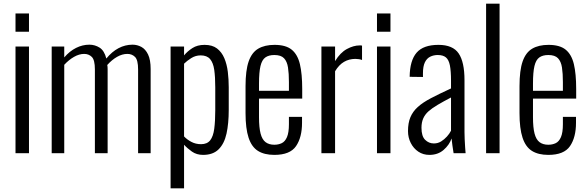

<svg xmlns="http://www.w3.org/2000/svg" viewBox="-20 -830 3184 1040"><path d="M64 0V-578H137V0ZM64 -658V-757H137V-658Z M260 0V-578H328V-519Q357 -553 392 -570.5Q427 -588 464 -588Q494 -588 519.5 -572Q545 -556 556 -513Q586 -550 622 -569Q658 -588 698 -588Q723 -588 745.5 -576Q768 -564 782 -535Q796 -506 796 -456V0H728V-454Q728 -505 711.5 -521.5Q695 -538 670 -538Q642 -538 614 -522Q586 -506 561 -478Q562 -473 562.5 -467.5Q563 -462 563 -456V0H494V-454Q494 -505 477.5 -521.5Q461 -538 436 -538Q409 -538 381 -522Q353 -506 328 -479V0Z M904 190V-578H977V-530Q995 -552 1022 -569.5Q1049 -587 1088 -587Q1130 -587 1155.5 -567.5Q1181 -548 1195 -515Q1209 -482 1214 -441Q1219 -400 1219 -357V-235Q1219 -161 1207 -106.5Q1195 -52 1164.5 -21.5Q1134 9 1080 9Q1045 9 1019.5 -9Q994 -27 977 -46V190ZM1069 -49Q1102 -49 1118.5 -70Q1135 -91 1140.5 -132.5Q1146 -174 1146 -233V-357Q1146 -413 1140.5 -451.5Q1135 -490 1118 -510Q1101 -530 1067 -530Q1039 -530 1015.5 -515Q992 -500 977 -485V-91Q993 -74 1016.5 -61.5Q1040 -49 1069 -49Z M1466 9Q1412 9 1377.5 -12.5Q1343 -34 1326.5 -84Q1310 -134 1310 -217V-363Q1310 -449 1327 -497.5Q1344 -546 1379 -566.5Q1414 -587 1467 -587Q1528 -587 1560 -561Q1592 -535 1604.5 -482.5Q1617 -430 1617 -348V-296H1383V-195Q1383 -139 1391.5 -106.5Q1400 -74 1418.5 -60Q1437 -46 1466 -46Q1488 -46 1506 -54.5Q1524 -63 1534.5 -87.5Q1545 -112 1545 -157V-197H1616V-165Q1616 -86 1583.5 -38.5Q1551 9 1466 9ZM1383 -338H1545V-386Q1545 -432 1540 -464.5Q1535 -497 1518.5 -514.5Q1502 -532 1466 -532Q1436 -532 1417.5 -519Q1399 -506 1391 -472.5Q1383 -439 1383 -377Z M1721 0V-578H1795V-499Q1823 -545 1859 -564.5Q1895 -584 1928 -584Q1931 -584 1934 -584Q1937 -584 1941 -583V-505Q1934 -508 1924 -509.5Q1914 -511 1905 -511Q1871 -511 1843.5 -495Q1816 -479 1795 -444V0Z M2022 0V-578H2095V0ZM2022 -658V-757H2095V-658Z M2306 9Q2272 9 2246 -8.5Q2220 -26 2205 -55.5Q2190 -85 2190 -120Q2190 -164 2203 -195Q2216 -226 2243 -250.5Q2270 -275 2315 -298.5Q2360 -322 2423 -351V-392Q2423 -445 2417 -475.5Q2411 -506 2395.5 -519Q2380 -532 2351 -532Q2329 -532 2310.5 -523Q2292 -514 2281.5 -492.5Q2271 -471 2271 -433V-413L2199 -414Q2200 -502 2236.5 -544.5Q2273 -587 2355 -587Q2433 -587 2464.5 -540.5Q2496 -494 2496 -396V-115Q2496 -100 2497 -76.5Q2498 -53 2499.5 -32Q2501 -11 2502 0H2437Q2434 -19 2430.5 -42.5Q2427 -66 2426 -80Q2414 -45 2383 -18Q2352 9 2306 9ZM2330 -53Q2352 -53 2369.5 -64Q2387 -75 2401 -90.5Q2415 -106 2423 -122V-302Q2381 -280 2350.5 -262Q2320 -244 2301 -227Q2282 -210 2272.5 -188.5Q2263 -167 2263 -138Q2263 -92 2283 -72.5Q2303 -53 2330 -53Z M2613 0V-810H2686V0Z M2950 9Q2896 9 2861.5 -12.5Q2827 -34 2810.5 -84Q2794 -134 2794 -217V-363Q2794 -449 2811 -497.5Q2828 -546 2863 -566.5Q2898 -587 2951 -587Q3012 -587 3044 -561Q3076 -535 3088.5 -482.5Q3101 -430 3101 -348V-296H2867V-195Q2867 -139 2875.5 -106.5Q2884 -74 2902.5 -60Q2921 -46 2950 -46Q2972 -46 2990 -54.5Q3008 -63 3018.5 -87.5Q3029 -112 3029 -157V-197H3100V-165Q3100 -86 3067.5 -38.5Q3035 9 2950 9ZM2867 -338H3029V-386Q3029 -432 3024 -464.5Q3019 -497 3002.5 -514.5Q2986 -532 2950 -532Q2920 -532 2901.5 -519Q2883 -506 2875 -472.5Q2867 -439 2867 -377Z"/></svg>

Font: Oswald Light
Style: Regular
Weight: 300
Designer: Vernon Adams
Foundry: Vernon Adams
Version: Version 4.103;gftools[0.9.33.dev8+g029e19f]